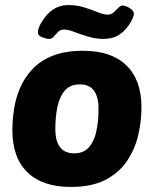

<svg xmlns="http://www.w3.org/2000/svg" viewBox="-20 -732 609 760"><path d="M261 8Q148 8 88.5 -50Q29 -108 29 -216Q29 -256 35.5 -299.5Q42 -343 59.5 -384Q77 -425 108.5 -458.5Q140 -492 189 -511.5Q238 -531 309 -531Q421 -531 480.5 -473Q540 -415 540 -307Q540 -250 526.5 -194.5Q513 -139 481.5 -93Q450 -47 396 -19.5Q342 8 261 8ZM274 -125Q311 -125 332 -149Q353 -173 361.5 -213Q370 -253 370 -301Q370 -398 296 -398Q258 -398 237 -374Q216 -350 207.5 -310Q199 -270 199 -222Q199 -125 274 -125ZM175 -578Q164 -578 147 -584.5Q130 -591 130 -604Q130 -618 141 -638Q182 -712 251 -712Q284 -712 314 -702.5Q344 -693 367.5 -683.5Q391 -674 406 -674Q420 -674 430 -683Q440 -692 448.5 -701Q457 -710 465 -710Q478 -710 494 -699.5Q510 -689 510 -677Q510 -668 499 -647Q481 -615 455 -596.5Q429 -578 389 -578Q359 -578 329 -587Q299 -596 274.5 -605.5Q250 -615 235 -615Q219 -615 209.5 -605.5Q200 -596 192.5 -587Q185 -578 175 -578Z"/></svg>

Font: Asap ExtraBold
Style: Italic
Weight: 800
Italic angle: -6°
Designer: Pablo Cosgaya
Foundry: Omnibus-Type
Version: Version 3.001; ttfautohint (v1.8.4.7-5d5b)